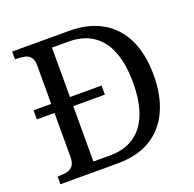

<svg xmlns="http://www.w3.org/2000/svg" viewBox="-126 -842 979 971"><g transform="rotate(-20 363.5 -357.0)"><path d="M38 0V-42H51Q74 -42 92.5 -47Q111 -52 122 -67.5Q133 -83 133 -114V-349H38V-398H133V-604Q133 -634 121.5 -648.5Q110 -663 91.5 -667.5Q73 -672 51 -672H38V-714H344Q447 -714 520 -672.5Q593 -631 631.5 -551.5Q670 -472 670 -358Q670 -249 633.5 -168.5Q597 -88 525 -44Q453 0 344 0ZM321 -51Q401 -51 453.5 -86.5Q506 -122 532.5 -190.5Q559 -259 559 -358Q559 -457 532.5 -525Q506 -593 453.5 -628.5Q401 -664 322 -664H234V-398H404V-349H234V-51Z"/></g></svg>

Font: Noto Serif Hebrew
Style: Regular
Weight: 400
Designer: Monotype Design Team
Foundry: Monotype Imaging Inc.
Version: Version 2.003